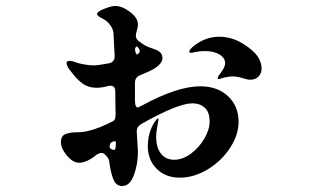

<svg xmlns="http://www.w3.org/2000/svg" viewBox="-20 -611 1040 643"><path d="M779 -203Q779 -159 750 -115Q721 -71 675 -43.5Q629 -16 582 -16Q535 -16 505 -45.5Q475 -75 475 -122Q475 -155 487 -182Q492 -194 499 -204Q506 -214 508 -214Q511 -214 511 -211L509 -201Q503 -168 503 -153Q503 -117 519 -96.5Q535 -76 563 -76Q592 -76 619.5 -96.5Q647 -117 664.5 -147Q682 -177 682 -204Q682 -236 665.5 -250.5Q649 -265 625 -265Q575 -265 452 -195Q437 -186 438 -169L442 -103Q442 -62 428.5 -25Q415 12 389 12Q368 12 359 -12Q350 -36 346 -69Q345 -82 331 -94Q326 -99 319 -99Q313 -99 302 -92Q290 -81 274 -73.5Q258 -66 245 -66Q224 -66 204 -90Q184 -114 184 -135Q184 -156 199.5 -162Q215 -168 238 -168Q259 -168 277 -173Q312 -181 360 -206Q367 -210 367 -227L366 -305Q366 -328 342 -323Q321 -317 304 -317Q276 -317 255.5 -332Q235 -347 212 -379Q203 -391 203 -400Q203 -407 212 -407Q223 -407 232 -403Q241 -399 260.5 -395.5Q280 -392 292 -392Q308 -392 345 -399Q364 -403 364 -423L362 -461Q360 -501 360 -502Q357 -518 346.5 -530.5Q336 -543 321 -550Q305 -558 305 -564Q305 -572 329 -581.5Q353 -591 366 -591Q389 -591 415.5 -571Q442 -551 442 -529Q442 -520 436 -500Q435 -497 435 -492Q435 -480 445 -473Q467 -456 484 -451L498 -446Q510 -442 517 -435Q524 -428 524 -416Q524 -399 498 -382Q486 -374 449 -359Q432 -352 432 -334V-284V-273Q432 -261 435.5 -255Q439 -249 444 -252L456 -258Q574 -322 651 -322Q708 -322 743.5 -289Q779 -256 779 -203ZM856 -381Q856 -365 845.5 -354.5Q835 -344 818 -344Q809 -344 794 -349Q774 -355 760 -355Q748 -355 734 -352Q725 -350 720 -348Q715 -346 713 -346Q709 -346 709 -350Q709 -354 717 -364Q734 -386 734 -399Q734 -417 715 -428.5Q696 -440 667 -440Q648 -440 635 -437Q622 -434 619 -434Q614 -434 614 -438Q614 -445 630 -458Q669 -488 714 -488Q756 -488 794 -464.5Q832 -441 846 -417Q856 -400 856 -381ZM438 -455Q436 -455 434 -452Q432 -449 432 -445Q435 -426 440 -429Q445 -433 446 -434Q448 -436 448 -439Q448 -446 442 -452Q441 -455 438 -455ZM364 -138Q359 -138 351 -133Q347 -126 347 -120Q347 -115 352 -112Q358 -109 362 -109Q365 -109 366.5 -114Q368 -119 368 -135Q368 -138 364 -138Z"/></svg>

Font: Shippori Antique B1
Style: Regular
Weight: 400
Designer: FONTDASU
Foundry: FONTDASU / Google Inc. / but / Adobe
Version: Version 2.001